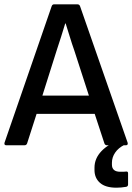

<svg xmlns="http://www.w3.org/2000/svg" viewBox="-21 -675 615 892"><path d="M9 0Q-3 0 0 -12L219 -646Q222 -655 231 -655H338Q348 -655 351 -646L572 -12Q575 0 563 0H477Q467 0 464 -9L419 -146H149L105 -9Q102 0 92 0ZM243 -443 176 -231H392L324 -441Q313 -472 303.5 -503.5Q294 -535 284 -566H282Q273 -535 263 -504.5Q253 -474 243 -443ZM520 197Q469 197 443.5 174.5Q418 152 418 115V104Q418 61 450.5 27Q483 -7 539 -25L557 -13V-2Q529 12 514 34Q499 56 499 81V90Q499 123 538 123Q546 123 552 123Q558 123 565 122Q574 121 574 130V182Q574 191 565 193Q554 195 542 196Q530 197 520 197Z"/></svg>

Font: Sofia Sans SemiBold
Style: Regular
Weight: 600
Designer: Botio Nikoltchev, Ani Petrova
Foundry: lettersoup
Version: Version 4.101; ttfautohint (v1.8.4.7-5d5b)